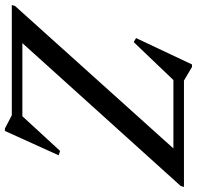

<svg xmlns="http://www.w3.org/2000/svg" viewBox="-48 -727 784 764"><g transform="rotate(90 344.0 -345.0)"><path d="M706 -685 702 -672 120 -27 92 -42H424.5L562.5 -192L580 -186.5L483 27.5H473.5L420.5 0H-18L-14 -13L567 -659L615.5 -643H280.5L129.5 -485L113.5 -494.5L218.5 -717H228.5L282.5 -685Z"/></g></svg>

Font: Newsreader 36pt Medium
Style: Italic
Weight: 500
Italic angle: -17°
Designer: Hugues Gentile
Foundry: Production Type
Version: Version 1.003